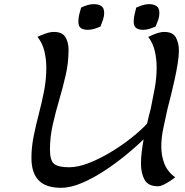

<svg xmlns="http://www.w3.org/2000/svg" viewBox="-20 -893 891 927"><path d="M274.4 13.7Q201.2 13.7 166.5 -22.5Q131.8 -58.6 131.8 -130.4Q131.8 -182.6 142.6 -235.8Q153.3 -289.1 167.7 -343.8Q182.1 -398.4 192.9 -454.3Q203.6 -510.3 203.6 -567.4Q203.6 -606.4 194.6 -645Q185.5 -683.6 161.1 -715.3Q178.2 -723.1 200 -731Q221.7 -738.8 240.2 -738.8Q280.8 -738.8 295.9 -713.6Q311 -688.5 311 -652.3Q311 -590.8 297.4 -531Q283.7 -471.2 266.1 -411.6Q248.5 -352.1 234.9 -292Q221.2 -231.9 221.2 -170.4Q221.2 -117.2 241.9 -101.3Q262.7 -85.4 313.5 -85.4Q356.9 -85.4 410.4 -106.4Q463.9 -127.4 517.6 -160.2Q571.3 -192.9 616.7 -229.2Q662.1 -265.6 689.9 -295.9Q695.3 -319.8 700.2 -338.9Q705.1 -357.9 708 -369.1Q718.3 -418.5 727.3 -468Q736.3 -517.6 736.3 -567.9Q736.3 -606.4 727.8 -645Q719.2 -683.6 695.8 -714.8Q712.4 -723.1 733.9 -731Q755.4 -738.8 773.4 -738.8Q814.9 -738.8 829.3 -711.7Q843.8 -684.6 843.8 -648.9Q843.8 -623 837.9 -586.2Q832 -549.3 823.2 -509Q814.5 -468.8 805.2 -431.9Q795.9 -395 789.1 -369.1Q780.3 -326.2 769.5 -278.6Q758.8 -231 758.8 -184.6Q758.8 -142.1 773.2 -103.8Q787.6 -65.4 825.7 -36.6Q816.4 -29.3 801.3 -19.3Q786.1 -9.3 770.3 -1.5Q754.4 6.3 742.7 6.3Q695.3 6.3 678 -25.1Q660.6 -56.6 660.6 -103Q660.6 -130.4 664.3 -160.4Q668 -190.4 673.3 -220.2Q641.6 -189 593.3 -148.9Q544.9 -108.9 489.3 -71.8Q433.6 -34.7 377.7 -10.5Q321.8 13.7 274.4 13.7ZM404.3 -749Q382.8 -749 370.6 -757.3Q358.4 -765.6 358.4 -789.1Q358.4 -806.2 362.5 -823Q366.7 -839.8 371.6 -856.4Q385.7 -863.3 401.6 -868.2Q417.5 -873 433.6 -873Q455.1 -873 469 -864Q482.9 -855 482.9 -831.1Q482.9 -814 477.1 -797.4Q471.2 -780.8 465.3 -765.1Q450.7 -758.8 435.5 -753.9Q420.4 -749 404.3 -749ZM670.9 -749Q649.9 -749 637.7 -757.6Q625.5 -766.1 625.5 -788.6Q625.5 -805.7 629.6 -822.8Q633.8 -839.8 637.7 -856.4Q652.3 -862.8 668 -867.9Q683.6 -873 699.7 -873Q721.2 -873 735.4 -863.8Q749.5 -854.5 749.5 -830.6Q749.5 -813.5 743.9 -797.1Q738.3 -780.8 731.4 -765.1Q717.3 -758.8 701.9 -753.9Q686.5 -749 670.9 -749Z"/></svg>

Font: Lumanosimo
Style: Regular
Weight: 400
Designer: The DocRepair Project, Eduardo Rodriguez Tunni
Foundry: Google
Version: Version 1.010